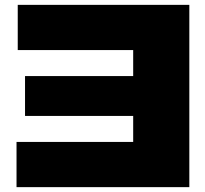

<svg xmlns="http://www.w3.org/2000/svg" viewBox="-20 -770 843 790"><path d="M528 -457H83V-293H528V-186H48V0H759V-750H53V-564H528Z"/></svg>

Font: Bounded ExtBd
Style: Regular
Weight: 800
Designer: Vlad Churkin
Version: Version 3.0